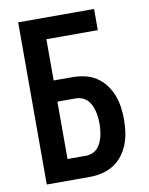

<svg xmlns="http://www.w3.org/2000/svg" viewBox="-83 -796 666 857"><g transform="rotate(-10 250.0 -367.5)"><path d="M59 0V-735H403V-639H170V-452H254Q282 -452 310 -446Q338 -440 362 -424.5Q386 -409 403.5 -386Q421 -363 431 -337Q441 -311 445 -282.5Q449 -254 449 -226Q449 -198 445 -169.5Q441 -141 431 -115Q421 -89 403.5 -66Q386 -43 362 -28Q338 -13 310 -6.5Q282 0 254 0ZM170 -96H254Q268 -96 282 -101.5Q296 -107 306 -117.5Q316 -128 322 -141.5Q328 -155 331.5 -169Q335 -183 336.5 -197.5Q338 -212 338 -226Q338 -241 336.5 -255.5Q335 -270 331.5 -284Q328 -298 322 -311Q316 -324 306 -334.5Q296 -345 282 -350.5Q268 -356 254 -356H170Z"/></g></svg>

Font: Iosevka Fixed
Style: Bold
Weight: 700
Monospace: yes
Designer: Belleve Invis
Foundry: Belleve Invis
Version: Version 32.3.0